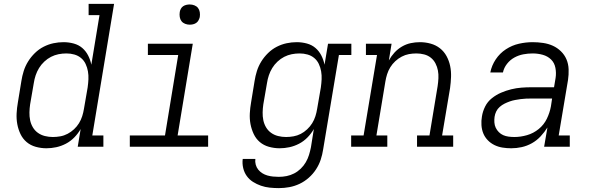

<svg xmlns="http://www.w3.org/2000/svg" viewBox="-20 -755 3040 988"><path d="M219 8Q191 8 164 0.5Q137 -7 117 -24Q97 -41 85.5 -65Q74 -89 69 -116Q64 -143 65.5 -171.5Q67 -200 72 -228L90 -338Q94 -364 102 -389.5Q110 -415 124.5 -438.5Q139 -462 159.5 -482Q180 -502 204.5 -514.5Q229 -527 255 -532.5Q281 -538 307 -538Q334 -538 359.5 -531Q385 -524 403.5 -508Q422 -492 433.5 -469.5Q445 -447 450 -422L492 -677H436V-735H567L455 -58H512V0H380L395 -91Q382 -68 362.5 -48Q343 -28 319 -15.5Q295 -3 269.5 2.5Q244 8 219 8ZM252 -50Q252 -50 252 -50Q252 -50 252 -50Q271 -50 290.5 -53.5Q310 -57 328 -66.5Q346 -76 361 -90Q376 -104 386.5 -121Q397 -138 403 -157Q409 -176 412 -195L431 -305Q434 -326 435 -347Q436 -368 432.5 -388Q429 -408 420.5 -426Q412 -444 397 -456.5Q382 -469 362.5 -474.5Q343 -480 322 -480Q301 -480 281 -476Q261 -472 242.5 -462.5Q224 -453 208 -438Q192 -423 181 -405Q170 -387 163.5 -367.5Q157 -348 154 -328L135 -218Q132 -198 131.5 -177Q131 -156 135 -136.5Q139 -117 149 -100Q159 -83 175 -71.5Q191 -60 211 -55Q231 -50 252 -50Z M648 0V-58H829L897 -472H741V-530H972L894 -58H1051V0ZM956 -628Q944 -628 932.5 -632.5Q921 -637 914 -646Q907 -655 905 -667.5Q903 -680 905 -693Q906 -701 910.5 -709.5Q915 -718 922.5 -723Q930 -728 939 -730Q948 -732 956 -732Q969 -732 980.5 -727.5Q992 -723 999 -714Q1006 -705 1008 -692.5Q1010 -680 1008 -667Q1006 -659 1001.5 -650.5Q997 -642 989.5 -637Q982 -632 973.5 -630Q965 -628 956 -628Z M1415 213Q1391 213 1367.5 210.5Q1344 208 1322.5 200.5Q1301 193 1282 181Q1263 169 1250 151Q1237 133 1231.5 110Q1226 87 1229 63H1294Q1292 78 1296 92.5Q1300 107 1309 118Q1318 129 1330 136.5Q1342 144 1356 148Q1370 152 1385 153.5Q1400 155 1415 155Q1435 155 1455 151Q1475 147 1493.5 137.5Q1512 128 1527.5 113Q1543 98 1553.5 80Q1564 62 1570 42.5Q1576 23 1580 3L1595 -91Q1582 -68 1562.5 -48Q1543 -28 1519 -15.5Q1495 -3 1469.5 2.5Q1444 8 1419 8Q1391 8 1364 0.5Q1337 -7 1317 -24Q1297 -41 1285.5 -65.5Q1274 -90 1269 -116.5Q1264 -143 1265.5 -171.5Q1267 -200 1272 -228L1290 -338Q1294 -364 1302 -389.5Q1310 -415 1324.5 -438.5Q1339 -462 1359.5 -482Q1380 -502 1404.5 -514.5Q1429 -527 1455 -532.5Q1481 -538 1507 -538Q1534 -538 1559.5 -531Q1585 -524 1603.5 -508Q1622 -492 1633.5 -469.5Q1645 -447 1650 -422L1668 -530H1788V-472H1724L1643 13Q1639 40 1630.5 66Q1622 92 1606.5 116Q1591 140 1569 159.5Q1547 179 1521.5 191Q1496 203 1469 208Q1442 213 1415 213ZM1452 -50Q1471 -50 1490.5 -53.5Q1510 -57 1527.5 -66Q1545 -75 1560.5 -89.5Q1576 -104 1586.5 -121Q1597 -138 1603 -157Q1609 -176 1612 -195L1631 -305Q1634 -326 1635 -347Q1636 -368 1632.5 -388Q1629 -408 1620.5 -426Q1612 -444 1597 -456.5Q1582 -469 1562.5 -474.5Q1543 -480 1522 -480Q1501 -480 1481 -476Q1461 -472 1442.5 -462.5Q1424 -453 1408 -438Q1392 -423 1381 -405Q1370 -387 1363.5 -367.5Q1357 -348 1354 -328L1335 -218Q1332 -198 1331.5 -177Q1331 -156 1335 -136.5Q1339 -117 1349 -100Q1359 -83 1375 -71.5Q1391 -60 1411 -55Q1431 -50 1452 -50Z M1787 0V-58H1851L1920 -472H1863V-530H1995L1981 -444Q1993 -466 2010 -484.5Q2027 -503 2048.5 -515.5Q2070 -528 2093.5 -533Q2117 -538 2141 -538Q2169 -538 2196 -530.5Q2223 -523 2244 -506.5Q2265 -490 2278 -466Q2291 -442 2296.5 -415Q2302 -388 2301 -359.5Q2300 -331 2296 -302L2255 -58H2312V0H2126V-58H2190L2232 -312Q2235 -332 2236 -352.5Q2237 -373 2233.5 -392Q2230 -411 2221 -428.5Q2212 -446 2197 -458Q2182 -470 2162.5 -475Q2143 -480 2123 -480Q2123 -480 2123 -480Q2123 -480 2123 -480Q2103 -480 2084 -476.5Q2065 -473 2047 -463.5Q2029 -454 2014 -440Q1999 -426 1988.5 -409Q1978 -392 1972 -373Q1966 -354 1963 -335L1917 -58H1973V0Z M2611 8Q2588 8 2566 4.5Q2544 1 2524.5 -8.5Q2505 -18 2490 -33.5Q2475 -49 2467 -68.5Q2459 -88 2457.5 -111Q2456 -134 2460 -156Q2464 -182 2476.5 -207Q2489 -232 2511 -249.5Q2533 -267 2558.5 -278Q2584 -289 2610.5 -295.5Q2637 -302 2663 -304Q2689 -306 2715 -306H2831L2839 -354Q2843 -380 2838 -406Q2833 -432 2815.5 -449Q2798 -466 2773 -473Q2748 -480 2721 -480Q2697 -480 2673 -475.5Q2649 -471 2627 -459Q2605 -447 2589 -426.5Q2573 -406 2568 -382H2503Q2510 -418 2531 -449.5Q2552 -481 2583.5 -501.5Q2615 -522 2650.5 -530Q2686 -538 2721 -538Q2748 -538 2775 -534Q2802 -530 2825 -519.5Q2848 -509 2866.5 -491Q2885 -473 2895 -449.5Q2905 -426 2906 -398.5Q2907 -371 2903 -344L2855 -58H2912V0H2780L2797 -99Q2782 -75 2762 -53.5Q2742 -32 2717 -18Q2692 -4 2665 2Q2638 8 2611 8ZM2627 -50Q2659 -50 2692 -59.5Q2725 -69 2752 -91Q2779 -113 2794 -144Q2809 -175 2815 -208L2821 -248H2715Q2701 -248 2687 -247.5Q2673 -247 2659 -245Q2645 -243 2631 -240.5Q2617 -238 2603 -233Q2589 -228 2576 -221.5Q2563 -215 2551.5 -205Q2540 -195 2533.5 -181.5Q2527 -168 2525 -154Q2523 -140 2524 -125Q2525 -110 2531 -97.5Q2537 -85 2547 -75Q2557 -65 2569.5 -59.5Q2582 -54 2597 -52Q2612 -50 2627 -50Z"/></svg>

Font: Iosevka Slab LtExObl
Style: Regular
Weight: 300
Width: 7
Italic angle: -9°
Monospace: yes
Designer: Belleve Invis
Foundry: Belleve Invis
Version: Version 11.1.0; ttfautohint (v1.8.3)